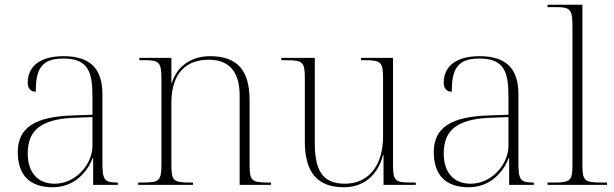

<svg xmlns="http://www.w3.org/2000/svg" viewBox="-20 -780 2589 810"><path d="M202 10C294 10 349 -55 371 -113H373V0H477V-10H471C419 -10 412 -25 412 -94V-383C412 -485 366 -543 248 -543C137 -543 97 -490 97 -432C97 -408 108 -393 131 -393C131 -487 153 -533 248 -533C354 -533 370 -474 370 -371V-296L287 -293C131 -288 55 -244 55 -138C55 -40 107 10 202 10ZM211 -5C133 -5 97 -59 97 -133C97 -225 147 -277 290 -283L370 -286V-164C370 -88 300 -5 211 -5Z M563 0H794V-10H780C710 -10 703 -18 703 -88V-347C703 -436 737 -528 861 -528C957 -528 991 -465 991 -377V0H1123V-10H1110C1040 -10 1033 -18 1033 -88V-356C1033 -483 982 -543 866 -543C794 -543 729 -507 705 -430H703V-536H568V-526H591C651 -526 661 -517 661 -449V-88C661 -18 653 -10 583 -10H563Z M1431 10C1513 10 1573 -39 1596 -126H1598V0H1734V-10H1708C1647 -10 1638 -18 1638 -87V-536H1503V-526H1518C1588 -526 1596 -518 1596 -449V-203C1596 -90 1541 -5 1435 -5C1333 -5 1308 -71 1308 -181V-536H1167V-526H1188C1258 -526 1266 -518 1266 -449V-184C1266 -51 1320 10 1431 10Z M1957 10C2049 10 2104 -55 2126 -113H2128V0H2232V-10H2226C2174 -10 2167 -25 2167 -94V-383C2167 -485 2121 -543 2003 -543C1892 -543 1852 -490 1852 -432C1852 -408 1863 -393 1886 -393C1886 -487 1908 -533 2003 -533C2109 -533 2125 -474 2125 -371V-296L2042 -293C1886 -288 1810 -244 1810 -138C1810 -40 1862 10 1957 10ZM1966 -5C1888 -5 1852 -59 1852 -133C1852 -225 1902 -277 2045 -283L2125 -286V-164C2125 -88 2055 -5 1966 -5Z M2290 0H2541V-10H2516C2445 -10 2437 -18 2437 -86V-760H2290V-750H2325C2384 -750 2395 -742 2395 -672V-85C2395 -18 2387 -10 2317 -10H2290Z"/></svg>

Font: Noto Serif Display ExtraLight
Style: Regular
Weight: 200
Designer: Monotype Design Team
Foundry: Monotype Imaging Inc.
Version: Version 2.009